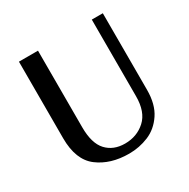

<svg xmlns="http://www.w3.org/2000/svg" viewBox="-144 -745 876 890"><g transform="rotate(-30 294.0 -300.5)"><path d="M519 -203Q519 -126 486.5 -77.5Q454 -29 404.5 -8.5Q355 12 300 12Q201 12 135.5 -37.5Q70 -87 70 -203V-613H172V-203Q172 -117 208.5 -77.5Q245 -38 307 -38Q371 -38 415.5 -78.5Q460 -119 460 -203V-613H519Z"/></g></svg>

Font: Arya
Style: Regular
Weight: 400
Designer: Eduardo Rodriguez Tunni, Modular Infotech
Foundry: Eduardo Rodriguez Tunni, Modular Infotech
Version: Version 1.002